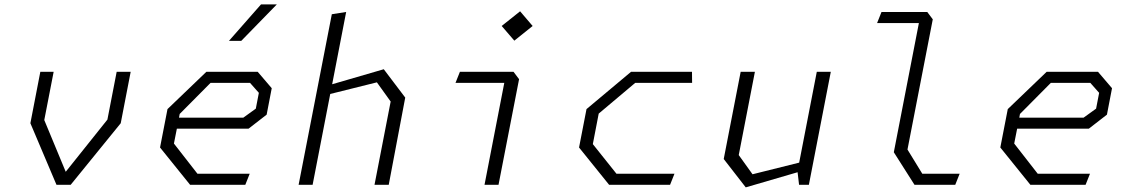

<svg xmlns="http://www.w3.org/2000/svg" viewBox="-20 -818 5000 850"><path d="M230 0H293L514.5 -272.5L558.5 -500H496.5L455.5 -288.5L271 -57.5L176 -286.5L217.5 -500H158.5L114.5 -272.5Z M821.5 0H1066L1085.5 -49H854L750 -182.5L763 -248.5H1080.5L1160.5 -310.5L1183 -427.5L1121 -500H893.5L721.5 -335L688.5 -165ZM772.5 -297 775.5 -313.5 912 -451H1087L1126 -407L1112.5 -337L1057 -297ZM993.5 -637 1135.5 -798.5H1205.5L1048 -637Z M1638 0H1701L1774 -386L1679 -511.5L1450.5 -445L1512.5 -765L1449 -755L1302 0H1364L1442 -402L1648.5 -453.5L1709.5 -368.5Z M2125 0H2187L2278 -467.5L2253.5 -500H2016L1996.5 -451H2212.5ZM2201 -703 2257 -638 2338 -703 2282.5 -768Z M2676.5 0H2946.5L2966 -49H2709L2604.5 -180L2630.5 -315L2792 -451H3044L3043.5 -500H2773.5L2576.5 -335L2543.5 -165Z M3322 -500H3259L3184 -114L3281.5 11.5L3511 -55.5L3517.5 0H3561L3658 -500H3596L3518 -98L3311.5 -46.5L3250.5 -131.5Z M4028.5 0H4209L4228.5 -49H4063L3997.5 -156L4109.5 -732.5L4085 -765H3882.5L3863 -716H4048L3937 -144Z M4541.5 0H4786L4805.5 -49H4574L4470 -182.5L4483 -248.5H4800.5L4880.5 -310.5L4903 -427.5L4841 -500H4613.5L4441.5 -335L4408.5 -165ZM4492.5 -297 4495.5 -313.5 4632 -451H4807L4846 -407L4832.5 -337L4777 -297Z"/></svg>

Font: Monaspace Krypton ExtraLight
Style: Italic
Weight: 200
Italic angle: -11°
Designer: Riley Cran & the Lettermatic Team
Foundry: Lettermatic
Version: Version 1.101 (Monaspace Krypton)